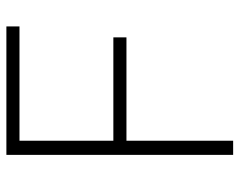

<svg xmlns="http://www.w3.org/2000/svg" viewBox="-96 -672 768 616"><g transform="rotate(-90 288.0 -364.0)"><path d="M99.1 0V-727.5H511.2V-685.5H144.5V-384.3H476.1V-342.3H144.5V0Z"/></g></svg>

Font: Inter 18pt ExtraLight
Style: Regular
Weight: 250
Designer: Rasmus Andersson
Foundry: rsms
Version: Version 4.001;git-66647c0bb